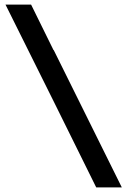

<svg xmlns="http://www.w3.org/2000/svg" viewBox="-20 -820 557 840"><path d="M116 -800 214 -601H215L513 0H401L218 -370L4 -800Z"/></svg>

Font: Serreria Sobria
Style: Medium
Weight: 500
Version: Version 001.000